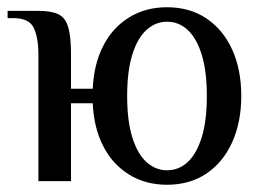

<svg xmlns="http://www.w3.org/2000/svg" viewBox="-20 -500 731 530"><path d="M441 10Q382 10 336.5 -18Q291 -46 265 -96.5Q239 -147 236 -215H176V0H86V-350Q86 -395 73.5 -422.5Q61 -450 16 -450H1V-470H86Q121 -470 140.5 -461Q160 -452 168 -426Q176 -400 176 -350V-255H236Q239 -323 265 -373.5Q291 -424 336.5 -452Q382 -480 441 -480Q504 -480 550 -449Q596 -418 621 -363Q646 -308 646 -235Q646 -163 621 -107.5Q596 -52 550 -21Q504 10 441 10ZM441 -30Q474 -30 498.5 -53Q523 -76 537 -121.5Q551 -167 551 -235Q551 -303 537 -348.5Q523 -394 498.5 -417Q474 -440 441 -440Q409 -440 384 -417Q359 -394 345 -348.5Q331 -303 331 -235Q331 -167 345 -121.5Q359 -76 384 -53Q409 -30 441 -30Z"/></svg>

Font: El Messiri
Style: Regular
Weight: 400
Designer: Mohamed Gaber
Foundry: Kief Type Foundry
Version: Version 2.020